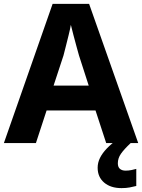

<svg xmlns="http://www.w3.org/2000/svg" viewBox="-20 -737 732 989"><path d="M527 0 472 -168H220L165 0H0L251 -717H439L692 0ZM387 -451Q383 -466 374.5 -496Q366 -526 358 -557.5Q350 -589 345 -609Q341 -586 333.5 -556Q326 -526 319 -498Q312 -470 307 -451L256 -296H437ZM587 104Q587 124 598 133Q609 142 627 142Q642 142 657 139Q672 136 682 133V221Q666 225 648 228.5Q630 232 606 232Q550 232 516.5 203.5Q483 175 483 127Q483 101 495 76.5Q507 52 530.5 27.5Q554 3 588 -21L653 0Q619 32 603 55Q587 78 587 104Z"/></svg>

Font: Noto Sans Lao
Style: Bold
Weight: 700
Designer: Monotype Design Team
Foundry: Monotype Imaging Inc.
Version: Version 2.003